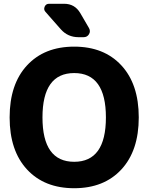

<svg xmlns="http://www.w3.org/2000/svg" viewBox="-20 -987 786 1017"><path d="M541 -365Q541 -600 373 -600Q205 -600 205 -365Q205 -130 373 -130Q541 -130 541 -365ZM623 -89.5Q531 10 373 10Q215 10 123 -89.5Q31 -189 31 -365Q31 -541 123 -640.5Q215 -740 373 -740Q531 -740 623 -640.5Q715 -541 715 -365Q715 -189 623 -89.5ZM320 -967Q376 -967 405 -918L451 -839Q461 -822 451.5 -806Q442 -790 423 -790H396Q339 -790 302 -832L221 -924Q210 -936 216.5 -951.5Q223 -967 240 -967Z"/></svg>

Font: Rounded Mplus 1c ExtraBold
Style: Regular
Weight: 800
Version: Version 1.059.20150529